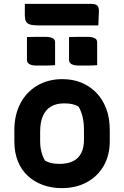

<svg xmlns="http://www.w3.org/2000/svg" viewBox="-20 -958 640 990"><path d="M302 -550Q354 -550 398 -532.5Q442 -515 475.5 -481Q509 -447 527.5 -398.5Q546 -350 546 -287V-229Q546 -158 515 -103.5Q484 -49 428 -18.5Q372 12 298 12Q245 12 200.5 -4.5Q156 -21 123 -51.5Q90 -82 72 -127Q54 -172 54 -229V-287Q54 -365 85 -424.5Q116 -484 172.5 -517Q229 -550 302 -550ZM311 -425Q270 -425 242.5 -408.5Q215 -392 201 -359.5Q187 -327 187 -278V-231Q187 -200 193.5 -175Q200 -150 212 -130Q227 -121 245 -117Q263 -113 287 -113Q329 -113 357 -127Q385 -141 399 -169Q413 -197 413 -237V-285Q413 -324 406 -354.5Q399 -385 385 -408Q371 -417 353 -421Q335 -425 311 -425ZM119 -767Q143 -768 168 -768Q193 -768 215 -768Q228 -768 239 -765.5Q250 -763 257 -757Q264 -751 264 -739V-622Q240 -620 215 -620Q190 -620 167 -620Q155 -620 144 -622.5Q133 -625 126 -631.5Q119 -638 119 -650ZM336 -767Q360 -768 385 -768Q410 -768 433 -768Q445 -768 456 -765.5Q467 -763 474 -757Q481 -751 481 -739V-622Q457 -620 432 -620Q407 -620 384 -620Q373 -620 361.5 -622.5Q350 -625 343 -631.5Q336 -638 336 -650ZM108 -938H451Q473 -938 481.5 -929.5Q490 -921 490 -901Q490 -882 488.5 -863Q487 -844 487 -827H177Q149 -827 134 -832Q119 -837 113.5 -848.5Q108 -860 108 -878Q108 -893 108 -908Q108 -923 108 -938Z"/></svg>

Font: Rec Mono Semicasual
Style: Bold
Weight: 700
Version: Version 1.085; ttfautohint (v1.8.4.7-5d5b)